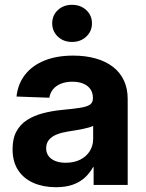

<svg xmlns="http://www.w3.org/2000/svg" viewBox="-20 -761 599 790"><path d="M210 9.3Q158.7 9.3 118.4 -8.1Q78.1 -25.4 54.9 -60.3Q31.7 -95.2 31.7 -147Q31.7 -191.4 47.9 -220.7Q64 -250 92.3 -267.8Q120.6 -285.6 157.2 -295.2Q193.8 -304.7 233.9 -308.6Q281.2 -313 309.3 -317.4Q337.4 -321.8 349.9 -330.3Q362.3 -338.9 362.3 -355.5V-358.4Q362.3 -378.9 352.3 -393.6Q342.3 -408.2 323.5 -416.5Q304.7 -424.8 277.8 -424.8Q251 -424.8 230.5 -416.5Q210 -408.2 198 -393.3Q186 -378.4 183.1 -358.9L47.9 -363.8Q53.7 -416 83 -453.6Q112.3 -491.2 162.6 -511.7Q212.9 -532.2 281.2 -532.2Q332 -532.2 373.5 -520.5Q415 -508.8 444.6 -486.1Q474.1 -463.4 489.7 -430.2Q505.4 -397 505.4 -353.5V0H365.2V-73.2H362.8Q349.1 -48.3 328.6 -29.8Q308.1 -11.2 279.1 -1Q250 9.3 210 9.3ZM250 -91.3Q284.7 -91.3 310.3 -104.2Q335.9 -117.2 349.6 -139.6Q363.3 -162.1 363.3 -189.9V-243.2Q357.4 -239.7 346.4 -236.6Q335.4 -233.4 321.3 -230.5Q307.1 -227.5 291 -224.9Q274.9 -222.2 258.8 -219.7Q233.9 -215.8 213.6 -207.8Q193.4 -199.7 181.6 -185.8Q169.9 -171.9 169.9 -150.9Q169.9 -132.3 179.9 -118.9Q189.9 -105.5 208 -98.4Q226.1 -91.3 250 -91.3ZM276.4 -588.4Q241.2 -588.4 218 -610.4Q194.8 -632.3 194.8 -665Q194.8 -697.8 218 -719.5Q241.2 -741.2 276.4 -741.2Q311.5 -741.2 335 -719.5Q358.4 -697.8 358.4 -665Q358.4 -632.3 335 -610.4Q311.5 -588.4 276.4 -588.4Z"/></svg>

Font: Inter 28pt
Style: Bold
Weight: 700
Designer: Rasmus Andersson
Foundry: rsms
Version: Version 4.001;git-66647c0bb